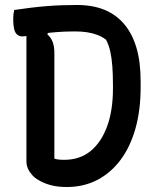

<svg xmlns="http://www.w3.org/2000/svg" viewBox="-20 -740 640 770"><path d="M544 -389Q544 -299 523.5 -225.5Q503 -152 464 -99.5Q425 -47 370.5 -18.5Q316 10 247 10Q229 10 212.5 8Q196 6 181.5 2Q167 -2 153.5 -8Q140 -14 129 -21Q118 -28 110 -37Q99 -49 92.5 -63Q86 -77 86 -93Q86 -159 86 -225.5Q86 -292 86 -359.5Q86 -427 86 -495Q86 -563 86 -631H181L170 -602Q185 -589 191.5 -571Q198 -553 198 -529Q198 -477 198 -424.5Q198 -372 198 -318.5Q198 -265 198 -211Q198 -157 198 -104Q203 -102 209 -101Q215 -100 222 -99.5Q229 -99 237 -99Q300 -99 343 -134Q386 -169 409.5 -233Q433 -297 433 -385V-398Q433 -441 430.5 -474.5Q428 -508 422 -534.5Q416 -561 405 -581Q389 -593 370.5 -600Q352 -607 330 -610.5Q308 -614 280 -614Q239 -614 203.5 -611Q168 -608 141 -604Q114 -600 95.5 -597Q77 -594 70 -594Q57 -594 48.5 -601.5Q40 -609 36.5 -624.5Q33 -640 33 -664Q33 -674 34 -683Q35 -692 37 -700Q71 -705 103.5 -709Q136 -713 167.5 -715.5Q199 -718 229.5 -719Q260 -720 289 -720Q351 -720 398 -701Q445 -682 477.5 -644Q510 -606 527 -549Q544 -492 544 -415Z"/></svg>

Font: Recursive Monospace Casual Medium
Style: Regular
Weight: 500
Version: Version 1.047